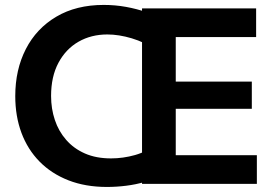

<svg xmlns="http://www.w3.org/2000/svg" viewBox="-20 -747 1115 780"><path d="M414.5 12.5Q327 12.5 258 -14.5Q189 -41.5 140.8 -90.5Q92.5 -139.5 67.2 -207.2Q42 -275 42 -356.5Q42 -464 85 -547.8Q128 -631.5 208.8 -679.2Q289.5 -727 401.5 -727Q448 -727 492 -719Q536 -711 573.2 -698Q610.5 -685 637 -670.5L625.5 -539.5Q567 -576 514.8 -591.5Q462.5 -607 416 -607Q350.5 -607 299 -577.5Q247.5 -548 217.5 -492Q187.5 -436 187.5 -357Q187.5 -305.5 202.8 -259.8Q218 -214 248.8 -178.8Q279.5 -143.5 325 -123.5Q370.5 -103.5 431 -103.5Q480 -103.5 528.8 -117.2Q577.5 -131 624 -166L633.5 -35Q604.5 -18.5 568.5 -8Q532.5 2.5 493 7.5Q453.5 12.5 414.5 12.5ZM557 0Q557 -58 557 -112.5Q557 -167 557 -233.5V-475Q557 -543 557 -598.5Q557 -654 557 -713H1020.5V-596.5Q973 -596.5 918.8 -596.5Q864.5 -596.5 791 -596.5H619.5L694 -691.5Q694 -632.5 694 -576.8Q694 -521 694 -453V-255.5Q694 -189 694 -134.5Q694 -80 694 -21.5L628 -116.5H801.5Q863 -116.5 918 -116.5Q973 -116.5 1023.5 -116.5V0ZM662.5 -305V-415.5H795.5Q862.5 -415.5 910.5 -415.5Q958.5 -415.5 1003 -415.5V-305Q956 -305 908.2 -305Q860.5 -305 795.5 -305Z"/></svg>

Font: Commissioner Thin SemiBold
Style: Regular
Weight: 600
Version: Version 1.000